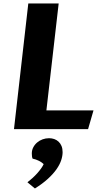

<svg xmlns="http://www.w3.org/2000/svg" viewBox="-20 -735 612 1093"><path d="M59.6 0 141.1 -715.3H314L244.1 -106.4H512.2L481.4 0ZM136.2 302.7Q151.4 291 165.5 278.1Q179.7 265.1 191.9 251.5Q204.1 237.8 213.6 224.6Q223.1 211.4 228.5 199.2Q217.8 188.5 200.9 180.2Q184.1 171.9 165.5 168Q163.1 162.6 162.1 154.8Q161.1 147 161.1 138.7Q161.1 119.6 169.4 103.8Q177.7 87.9 191.4 76.2Q205.1 64.5 222.7 58.1Q240.2 51.8 259.3 51.8Q274.9 51.8 288.8 56.6Q302.7 61.5 313.5 71.5Q324.2 81.5 330.3 96.4Q336.4 111.3 336.4 131.3Q336.4 152.3 328.4 177Q320.3 201.7 301.8 228.3Q283.2 254.9 252.9 282.7Q222.7 310.5 178.7 337.9Z"/></svg>

Font: Proza Libre
Style: Bold Italic
Weight: 700
Designer: Jasper de Waard
Foundry: Jasper de Waard
Version: Version 1.000; ttfautohint (v1.4.1.8-43bc)